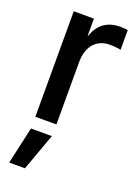

<svg xmlns="http://www.w3.org/2000/svg" viewBox="-146 -583 630 882"><g transform="rotate(20 169.5 -141.5)"><path d="M58.1 -515.6V0H161.1V-304.7C161.1 -388.7 208.5 -428.2 266.6 -428.2C290.5 -428.2 313 -424.8 320.8 -423.3V-519.5C312.5 -520.5 298.8 -522 283.2 -522C217.8 -522 177.7 -488.3 158.7 -432.1H156.7V-515.6ZM57.6 57.6 17.1 238.8H94.2L159.7 57.6Z"/></g></svg>

Font: Inteeer Medium
Style: Regular
Weight: 500
Designer: Rasmus Andersson
Foundry: rsms
Version: Version 4.001;Glyphs 3.4 (3402)